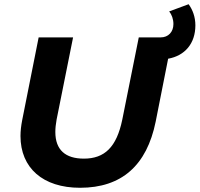

<svg xmlns="http://www.w3.org/2000/svg" viewBox="-20 -877 945 909"><path d="M905 -757C905 -797 892 -831 873 -857L781 -823C793 -808 801 -787 801 -763C801 -726 777 -700 741 -700H637L559 -311C532 -180 475 -126 377 -126C290 -126 242 -167 242 -252C242 -270 244 -289 248 -311L326 -700H163L85 -308C80 -282 77 -257 77 -233C77 -82 183 12 359 12C556 12 675 -94 717 -301L776 -599C855 -613 905 -671 905 -757Z"/></svg>

Font: AWKNG-Font
Style: Bold Italic
Weight: 700
Italic angle: -11.3°
Designer: Awakening Church
Foundry: Awakening Church
Version: Version 1.700;PS 001.700;hotconv 1.0.88;makeotf.lib2.5.64775